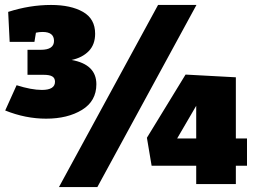

<svg xmlns="http://www.w3.org/2000/svg" viewBox="-20 -743 1032 775"><path d="M369 -403Q369 -335 311 -299.5Q253 -264 166 -264Q83 -264 1 -297L47 -399Q107 -380 149 -380Q202 -380 202 -413Q202 -428 191 -434.5Q180 -441 157 -441H91V-542H145Q198 -542 198 -578Q198 -614 152 -614Q138 -614 125 -611L119 -574H19L13 -695Q100 -723 186 -723Q266 -723 315 -695Q364 -667 364 -607Q364 -563 338 -536.5Q312 -510 269 -501Q369 -483 369 -403ZM373 12H218L618 -723H773ZM932 -184H977V-74H932V0H772V-74H592L573 -187L729 -442L932 -431ZM772 -184V-316L695 -184Z"/></svg>

Font: Bitter Pro Black
Style: Regular
Weight: 900
Designer: Sol Matas, and Bitter project Authors
Foundry: Sol Matas
Version: Version 1.010